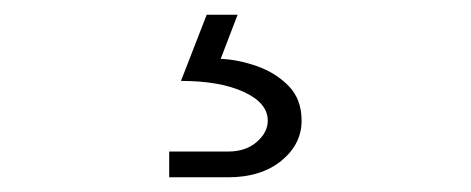

<svg xmlns="http://www.w3.org/2000/svg" viewBox="-20 -46 640 261"><path d="M210 195V160H290Q314 160 329 147Q344 134 344 118Q344 94 311.5 79Q279 64 226 64L261 -26H303L280 34Q304 35 329.5 44Q355 53 372.5 71Q390 89 390 118Q390 150 362.5 172.5Q335 195 290 195Z"/></svg>

Font: Tiny Thin
Style: Regular
Weight: 100
Monospace: yes
Designer: Philipp Nurullin, Konstantin Bulenkov
Foundry: JetBrains
Version: Version 2.251; ttfautohint (v1.8.4.7-5d5b)